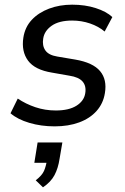

<svg xmlns="http://www.w3.org/2000/svg" viewBox="-20 -532 537 822"><path d="M214 9Q156 9 105.5 -6Q55 -21 25 -47L56 -110Q90 -87 131.5 -73Q173 -59 219 -59Q275 -59 307.5 -79.5Q340 -100 345 -133Q350 -164 333.5 -183Q317 -202 277 -208L203 -221Q129 -233 100 -272.5Q71 -312 80 -371Q87 -416 116 -447Q145 -478 190 -495Q235 -512 289 -512Q344 -512 389.5 -497.5Q435 -483 461 -459L428 -397Q402 -419 365.5 -431.5Q329 -444 289 -444Q233 -444 201.5 -422Q170 -400 165 -367Q160 -337 174 -316.5Q188 -296 225 -290L302 -277Q378 -264 408.5 -227.5Q439 -191 429 -133Q422 -89 393.5 -57Q365 -25 319 -8Q273 9 214 9ZM164 270 133 240Q160 219 168.5 199.5Q177 180 181 153L201 165H127L141 78H247L235 148Q229 188 213.5 217.5Q198 247 164 270Z"/></svg>

Font: Mulish ExtraLight Medium
Style: Italic
Weight: 500
Italic angle: -9°
Version: Version 3.603